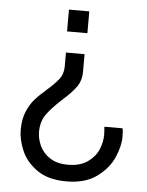

<svg xmlns="http://www.w3.org/2000/svg" viewBox="-51 -553 597 781"><g transform="rotate(5 247.5 -162.5)"><path d="M199 -511H282V-422H199ZM46 -7Q46 -50 59 -81Q72 -112 90 -132.5Q108 -153 138 -179Q170 -207 186 -228Q202 -249 202 -279V-336H278V-265Q278 -228 259 -201.5Q240 -175 202 -142Q161 -104 141 -75.5Q121 -47 121 -5Q121 23 134 51.5Q147 80 176 99Q205 118 249 118Q299 118 330 96Q361 74 373.5 43.5Q386 13 386 -17Q386 -27 385 -36Q384 -45 384 -49H458Q461 -40 461 -14Q461 23 441 69.5Q421 116 373.5 151Q326 186 249 186Q174 186 128.5 153.5Q83 121 64.5 76.5Q46 32 46 -7Z"/></g></svg>

Font: Chivo Light
Style: Regular
Weight: 300
Designer: Hector Gatti
Foundry: Omnibus-Type
Version: Version 1.007